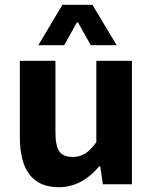

<svg xmlns="http://www.w3.org/2000/svg" viewBox="-20 -761 640 793"><path d="M138.2 -574.2 237.8 -741.2H361.8L461.9 -574.2H355L301.8 -668.9H297.9L245.1 -574.2ZM223.1 12.2Q62 12.2 62 -194.8V-509.8H209V-213.9Q209 -159.7 224.6 -136.2Q240.2 -112.8 280.8 -112.8Q309.1 -112.8 331.1 -126.2Q353 -139.6 377.9 -173.8V-509.8H524.9V0H404.8L394 -74.2H390.1Q316.9 12.2 223.1 12.2Z"/></svg>

Font: Office Code Pro D Bold
Style: Regular
Weight: 700
Designer: Nathan Rutzky & Paul D. Hunt
Foundry: Adobe Systems Incorporated
Version: Version 1.004;PS 001.004;hotconv 1.0.70;makeotf.lib2.5.58329